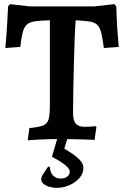

<svg xmlns="http://www.w3.org/2000/svg" viewBox="-20 -672 601 928"><path d="M114 6 122 -53Q167 -57 188 -65.5Q209 -74 215 -96Q221 -118 221 -164V-574Q176 -573 149 -569Q122 -565 109 -552.5Q96 -540 89.5 -514.5Q83 -489 78 -445L6 -440Q9 -472 11.5 -508.5Q14 -545 16 -580Q18 -615 19 -642L29 -652L124 -641H435L532 -652L542 -642Q543 -611 544.5 -575.5Q546 -540 549 -506Q552 -472 554 -445L482 -440Q476 -486 469.5 -512.5Q463 -539 450.5 -551.5Q438 -564 413 -568Q388 -572 346 -574Q343 -541 341 -488.5Q339 -436 337.5 -373.5Q336 -311 334.5 -247.5Q333 -184 333 -128Q333 -90 346 -74.5Q359 -59 389 -59Q415 -59 442 -62L446 -58L437 4Q412 3 380 2Q348 1 319 0.5Q290 0 272 0Q255 0 227.5 0.5Q200 1 170 2.5Q140 4 114 6ZM254 236Q238 236 220.5 231.5Q203 227 191 217Q179 207 179 195Q179 184 191 165.5Q203 147 212 134H221Q222 162 236.5 176.5Q251 191 274 191Q293 191 305 181.5Q317 172 317 158Q317 146 304 133.5Q291 121 271 108.5Q251 96 231 86L264 -27H313L291 46Q309 57 330.5 71.5Q352 86 367.5 103Q383 120 383 140Q383 167 364 188.5Q345 210 315.5 223Q286 236 254 236Z"/></svg>

Font: Alegreya SemiBold
Style: Regular
Weight: 600
Designer: Juan Pablo del Peral
Foundry: Huerta Tipografica
Version: Version 2.009